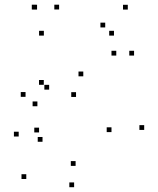

<svg xmlns="http://www.w3.org/2000/svg" viewBox="-20 -760 660 802"><path d="M582.3 -217.3V-237.3H562.3V-217.3ZM327.9 -441.2V-461.2H307.9V-441.2ZM162.9 -405.8V-425.8H142.9V-405.8ZM185.3 -385.6V-405.6H165.3V-385.6ZM226.9 -720.4V-740.4H206.9V-720.4ZM132.8 -720.4V-740.4H112.8V-720.4ZM86.7 -355.5V-375.5H66.7V-355.5ZM136.2 -316.2V-336.2H116.2V-316.2ZM297.6 -355V-375H277.6V-355ZM445.7 -208.2V-228.2H425.7V-208.2ZM295.8 -67.1V-87.1H275.8V-67.1ZM157.6 -167.8V-187.8H137.6V-167.8ZM143.2 -206.8V-226.8H123.2V-206.8ZM58.1 -189.8V-209.8H38.1V-189.8ZM89.8 -12.3V-32.3H69.8V-12.3ZM289.6 22V2H269.6V22ZM540 -527.9V-547.9H520V-527.9ZM513.8 -720V-740H493.8V-720ZM134.8 -720V-740H114.8V-720ZM163.2 -611.3V-631.3H143.2V-611.3ZM456.1 -611.3V-631.3H436.1V-611.3ZM419.5 -645.4V-665.4H399.5V-645.4ZM465.7 -527.9V-547.9H445.7V-527.9Z"/></svg>

Font: Monaspace Xenon Dots Var
Style: Regular
Weight: 400
Designer: Riley Cran and the Lettermatic Team
Version: Version 1.100 (Monaspace Xenon Dots)